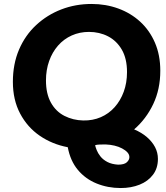

<svg xmlns="http://www.w3.org/2000/svg" viewBox="-20 -733 838 969"><path d="M589 216Q524 216 467.5 193Q411 170 373 124.5Q335 79 322 10Q243 -5 180.5 -48Q118 -91 81.5 -160Q45 -229 45 -320Q45 -410 76 -482.5Q107 -555 162.5 -606.5Q218 -658 289.5 -685.5Q361 -713 442 -713Q514 -713 577 -690Q640 -667 687.5 -623.5Q735 -580 762 -517.5Q789 -455 789 -376Q789 -283 753.5 -208Q718 -133 657 -80Q695 -64 721.5 -41Q748 -18 762.5 9.5Q777 37 777 69Q777 116 752 149Q727 182 684.5 199Q642 216 589 216ZM576 98Q607 98 620 86Q633 74 633 60Q633 47 623 36Q613 25 596 16Q579 7 558 2Q537 -3 513 -4Q498 -4 482.5 -3.5Q467 -3 460 0Q462 9 468 24.5Q474 40 487 56.5Q500 73 522 84.5Q544 96 576 98ZM400 -125Q448 -124 488.5 -141.5Q529 -159 558.5 -192Q588 -225 604.5 -270Q621 -315 621 -369Q621 -437 595 -482Q569 -527 525.5 -549.5Q482 -572 429 -572Q382 -572 342 -554Q302 -536 273 -503Q244 -470 228 -425Q212 -380 212 -327Q212 -260 237 -215Q262 -170 305.5 -148Q349 -126 400 -125Z"/></svg>

Font: MuseoModerno
Style: Bold Italic
Weight: 700
Italic angle: -9°
Designer: Pablo Cosgaya, Héctor Gatti, Marcela Romero, and the Authors of The MuseoModerno Project.
Foundry: Omnibus-Type Team
Version: Version 1.003